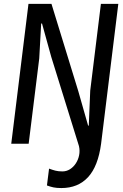

<svg xmlns="http://www.w3.org/2000/svg" viewBox="-20 -747 640 998"><path d="M299 230.5Q274 230.5 257.8 227Q241.5 223.5 224 217L235 129.5Q252.5 136 267.8 140Q283 144 304.5 144Q325.5 144 343.5 132.8Q361.5 121.5 374 102.5Q386.5 83.5 391.2 60.2Q396 37 390.5 12.5L246.5 -451L198.5 -624.5H194L184 -443.5L129 0H38.5L128 -727H247.5L387 -273L438 -94H441.5L449 -276L504.5 -727H595L505.5 0Q490 117 437.8 173.8Q385.5 230.5 299 230.5Z"/></svg>

Font: Spline Sans Mono
Style: Italic
Weight: 400
Italic angle: -4°
Monospace: yes
Designer: Eben Sorkin, Mirko Velimirovic
Foundry: Sorkin Type
Version: Version 1.004